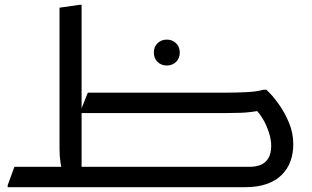

<svg xmlns="http://www.w3.org/2000/svg" viewBox="-20 -780 1302 800"><path d="M284 -85H1021Q1046 -85 1066 -93Q1086 -101 1098 -120.5Q1110 -140 1110 -173Q1110 -211 1089 -258Q1068 -305 1028 -342L1077 -322Q1047 -316 1026.5 -313.5Q1006 -311 984 -310Q962 -309 926 -309H312L346 -394H926Q965 -394 1006.5 -396Q1048 -398 1078 -406H1090Q1115 -383 1140.5 -347.5Q1166 -312 1184 -269Q1202 -226 1202 -179Q1202 -140 1190 -107.5Q1178 -75 1153 -50.5Q1128 -26 1090 -13Q1052 0 1000 0H284ZM12 0V-8L40 -85H274L240 -64Q236 -78 232 -103.5Q228 -129 228 -160V-748L312 -760H320V-42L282 -85H468V-20L448 0ZM675 -507Q652 -507 636.5 -522Q621 -537 621 -561Q621 -585 636.5 -600Q652 -615 675 -615Q698 -615 713.5 -600Q729 -585 729 -561Q729 -537 713.5 -522Q698 -507 675 -507Z"/></svg>

Font: Kufam
Style: Regular
Weight: 400
Designer: Wael Morcos, Artur Schmal
Foundry: Original Type
Version: Version 1.301; ttfautohint (v1.8.3)